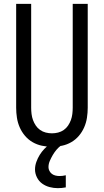

<svg xmlns="http://www.w3.org/2000/svg" viewBox="-20 -755 540 998"><path d="M250 8Q224 8 198 2.5Q172 -3 149.5 -16Q127 -29 110 -49Q93 -69 82.5 -93Q72 -117 68 -143Q64 -169 64 -195V-735H142V-195Q142 -179 144 -162.5Q146 -146 151.5 -131Q157 -116 166 -102.5Q175 -89 188.5 -79.5Q202 -70 218 -66Q234 -62 250 -62Q266 -62 282 -66Q298 -70 311.5 -79.5Q325 -89 334 -102.5Q343 -116 348.5 -131Q354 -146 356 -162.5Q358 -179 358 -195V-735H436V-195Q436 -169 432 -143Q428 -117 417.5 -93Q407 -69 390 -49Q373 -29 350.5 -16Q328 -3 302 2.5Q276 8 250 8ZM280 223Q259 223 238 217.5Q217 212 199.5 199.5Q182 187 172 167Q162 147 162 126Q162 106 169 86.5Q176 67 186.5 50Q197 33 211 18.5Q225 4 242 -8H299V0Q285 10 274 23Q263 36 254.5 50.5Q246 65 239 81Q232 97 232 114Q232 124 237 133.5Q242 143 250 149Q258 155 268.5 157.5Q279 160 289 160Q297 160 305.5 159Q314 158 322 156V219Q311 221 301 222Q291 223 280 223Z"/></svg>

Font: Iosevka srxl
Style: Regular
Weight: 400
Monospace: yes
Designer: Belleve Invis
Foundry: Belleve Invis
Version: Version 33.0.1; ttfautohint (v1.8.3)